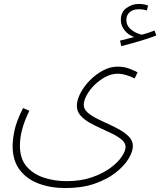

<svg xmlns="http://www.w3.org/2000/svg" viewBox="-20 -724 813 974"><path d="M44 17Q44 -16 53.5 -62Q63 -108 97 -176L129 -162Q81 -66 81 15Q81 81 115 120.5Q149 160 203.5 177.5Q258 195 317 195Q389 195 444.5 176Q500 157 538.5 129Q577 101 597 71.5Q617 42 617 22Q617 2 599 -14Q581 -30 553 -44Q525 -58 493.5 -72Q462 -86 434 -102Q406 -118 388 -138.5Q370 -159 370 -187Q370 -217 388 -251.5Q406 -286 436 -316.5Q466 -347 502.5 -366.5Q539 -386 576 -386Q610 -386 636.5 -375.5Q663 -365 678 -357L663 -326Q647 -335 622.5 -342.5Q598 -350 576 -350Q546 -350 515.5 -334Q485 -318 460 -293.5Q435 -269 420 -241.5Q405 -214 405 -192Q405 -171 423 -154.5Q441 -138 469.5 -123.5Q498 -109 529.5 -95Q561 -81 589.5 -64.5Q618 -48 636 -28.5Q654 -9 654 17Q654 45 632 81.5Q610 118 566.5 152Q523 186 459.5 208Q396 230 312 230Q236 230 175.5 207Q115 184 79.5 137Q44 90 44 17ZM595 -490 589 -518Q612 -523 627.5 -527.5Q643 -532 660 -536Q629 -548 611 -571.5Q593 -595 593 -623Q593 -663 621.5 -683.5Q650 -704 683 -704Q710 -704 731 -696L725 -671Q716 -674 705.5 -675.5Q695 -677 684 -677Q653 -677 637 -661.5Q621 -646 621 -623Q621 -594 644.5 -574.5Q668 -555 700 -548Q736 -558 764 -569L773 -544Q737 -530 686.5 -515Q636 -500 595 -490Z"/></svg>

Font: Noto Sans Arabic UI SmCn XLt
Style: Regular
Weight: 200
Width: 4
Designer: Monotype Design Team, Nadine Chahine and Nizar Qandah
Foundry: Monotype Imaging Inc.
Version: Version 2.010; ttfautohint (v1.8.4.7-5d5b)